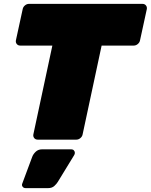

<svg xmlns="http://www.w3.org/2000/svg" viewBox="-20 -720 777 990"><path d="M174 0Q163 0 156.5 -8Q150 -16 152 -27L250 -485H84Q73 -485 66.5 -493Q60 -501 62 -512L97 -673Q99 -684 108.5 -692Q118 -700 129 -700H715Q726 -700 732.5 -692Q739 -684 737 -673L702 -512Q700 -501 690.5 -493Q681 -485 670 -485H504L406 -27Q404 -16 394.5 -8Q385 0 374 0ZM112 250Q102 250 96.5 242.5Q91 235 95 226L146 89Q151 75 164 62.5Q177 50 197 50H348Q356 50 361 55.5Q366 61 366 68Q366 73 363 79L278 218Q272 228 260 239Q248 250 228 250Z"/></svg>

Font: Rubik Black
Style: Italic
Weight: 900
Italic angle: -12°
Designer: Hubert and Fischer
Foundry: Hubert and Fischer
Version: Version 2.300;gftools[0.9.30]